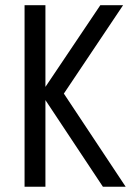

<svg xmlns="http://www.w3.org/2000/svg" viewBox="-20 -707 506 727"><path d="M73 0H152V-328L369.6 0H455.8L221.8 -352.6L446 -687.2H359.8L152 -378V-687.2H73Z"/></svg>

Font: Secuela Light
Style: Regular
Weight: 300
Designer: Fernando Haro
Foundry: deFharo
Version: Version 1.708